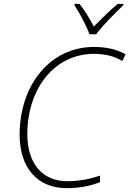

<svg xmlns="http://www.w3.org/2000/svg" viewBox="-20 -968 673 998"><path d="M445 -790H480C511 -833 580 -902 621 -941V-948H592C551 -914 504 -867 468 -830C448 -867 421 -914 393 -948H368L367 -941C394 -900 430 -833 445 -790ZM326 10C397 10 454 -3 500 -21V-55C451 -39 395 -26 330 -26C200 -26 122 -119 122 -269C122 -510 265 -688 468 -688C522 -688 571 -678 616 -651L633 -686C585 -712 532 -724 468 -724C242 -724 82 -528 82 -267C82 -99 172 10 326 10Z"/></svg>

Font: Noto Sans ExtraLight
Style: Italic
Weight: 200
Italic angle: -12°
Designer: Monotype Design Team
Foundry: Monotype Imaging Inc.
Version: Version 2.013